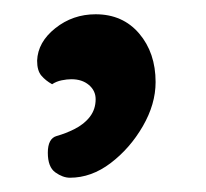

<svg xmlns="http://www.w3.org/2000/svg" viewBox="-20 -118 288 269"><path d="M198 -3Q198 28 180 59Q162 90 135 110.5Q108 131 78 131Q68 131 57.5 123.5Q47 116 47 96Q47 76 59.5 72.5Q72 69 84 63Q98 56 106 45.5Q114 35 114 21Q114 9 104.5 1Q95 -7 80 -7Q74 -7 66.5 -5.5Q59 -4 53 0Q44 -5 38 -12Q32 -19 32 -33Q33 -59 57.5 -78.5Q82 -98 114 -98Q152 -98 175 -71Q198 -44 198 -3Z"/></svg>

Font: Quicksand SemiBold
Style: Regular
Weight: 600
Designer: Andrew Paglinawan
Foundry: Andrew Paglinawan
Version: Version 3.006